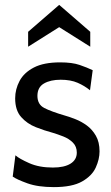

<svg xmlns="http://www.w3.org/2000/svg" viewBox="-20 -755 454 785"><path d="M200 10Q135 10 92 -5.5Q49 -21 32 -33L43 -120Q59 -106 99.5 -88Q140 -70 196 -70Q243 -70 268.5 -86Q294 -102 294 -131Q294 -156 278 -172Q262 -188 239 -197Q216 -206 196 -212Q162 -221 126.5 -235Q91 -249 66.5 -276.5Q42 -304 42 -353Q42 -390 60 -424Q78 -458 118.5 -479Q159 -500 226 -500Q275 -500 305.5 -489.5Q336 -479 359 -468L348 -386Q326 -404 297.5 -416.5Q269 -429 228 -429Q186 -429 159.5 -413.5Q133 -398 133 -363Q133 -328 161 -313.5Q189 -299 247 -282Q265 -277 289 -267.5Q313 -258 335 -242Q357 -226 372 -200Q387 -174 387 -136Q387 -104 371.5 -70Q356 -36 315.5 -13Q275 10 200 10ZM95 -564V-625L222 -735L349 -625V-564L222 -644Z"/></svg>

Font: Cabin VF Beta
Style: Regular
Weight: 400
Designer: Pablo Impallari
Foundry: Pablo Impallari. http://www.impallari.com Igino Marini. http://www.ikern.com
Version: Version 2.200